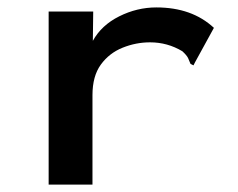

<svg xmlns="http://www.w3.org/2000/svg" viewBox="-20 -496 640 517"><path d="M111 -465H231L230 -386Q253 -428 301 -452Q349 -476 401 -476Q497 -476 556 -421L505 -328L501 -320L493 -324Q490 -332 486.5 -339.5Q483 -347 471 -358Q431 -382 384 -382Q346 -382 310 -367.5Q274 -353 251.5 -322Q229 -291 229 -240V1H111Z"/></svg>

Font: Inconsolata Expanded Bold
Style: Regular
Weight: 700
Width: 7
Monospace: yes
Designer: Raph Levien, Cyreal, Brenton Simpson
Foundry: Raph Levien, Cyreal, Google
Version: Version 3.001; ttfautohint (v1.8.2.53-6de2)